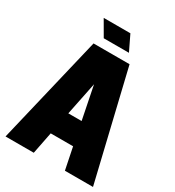

<svg xmlns="http://www.w3.org/2000/svg" viewBox="-221 -1076 1093 1202"><g transform="rotate(30 325.0 -475.0)"><path d="M194.8 -779.8H455.1L641.1 0H438L405.8 -158.2H244.1L212.9 0H8.8ZM169.9 -950.2H362.8L416 -839.8H233.9ZM325.2 -560.1 276.9 -321.8H373Z"/></g></svg>

Font: Cooper Hewitt
Style: Heavy
Weight: 713
Designer: Village Type and Design LLC
Foundry: Cooper Hewitt Smithsonian Design Museum
Version: 1.000